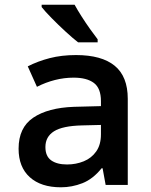

<svg xmlns="http://www.w3.org/2000/svg" viewBox="-20 -786 640 816"><path d="M239 10Q154 10 106.5 -33Q59 -76 59 -154Q59 -244 121.5 -286Q184 -328 294 -332L409 -335V-356Q409 -411 379 -433.5Q349 -456 293 -456Q253 -456 213.5 -446Q174 -436 137 -417L98 -504Q141 -526 191.5 -539Q242 -552 303 -552Q412 -552 467.5 -506.5Q523 -461 523 -366V0H429L416 -71H412Q375 -25 330.5 -7.5Q286 10 239 10ZM265 -87Q303 -87 336 -100.5Q369 -114 389 -142.5Q409 -171 409 -215V-255L328 -253Q246 -251 209.5 -228Q173 -205 173 -161Q173 -122 197.5 -104.5Q222 -87 265 -87ZM312 -606Q290 -623 259 -651.5Q228 -680 199.5 -709Q171 -738 157 -756V-766H297Q309 -744 326.5 -716.5Q344 -689 362.5 -663Q381 -637 395 -619V-606Z"/></svg>

Font: Noto Sans Mono SemiBold
Style: Regular
Weight: 600
Designer: Monotype Design Team
Foundry: Monotype Imaging Inc.
Version: Version 2.014; ttfautohint (v1.8.4.7-5d5b)